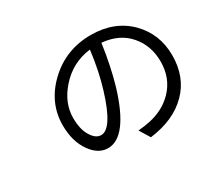

<svg xmlns="http://www.w3.org/2000/svg" viewBox="-145 -942 1290 1194"><g transform="rotate(-30 500.0 -345.0)"><path d="M515 -373Q552 -492 570 -638Q437 -622 348 -520Q267 -428 267 -321Q267 -234 301 -185Q329 -142 366 -142Q444 -142 515 -373ZM626 24 580 -51Q632 -56 664 -63Q769 -85 837 -155Q914 -235 914 -354Q914 -468 846 -547Q777 -628 653 -639Q631 -483 594 -356Q502 -50 363 -50Q294 -50 243 -121Q188 -197 188 -314Q188 -475 313 -594Q440 -714 619 -714Q788 -714 894 -608Q996 -504 996 -352Q996 -196 899 -98Q801 2 626 24Z"/></g></svg>

Font: Source Han Sans Regular
Style: Regular
Weight: 400
Designer: Ryoko NISHIZUKA  (kana & ideographs); Paul D. Hunt (Latin, Greek & Cyrillic); Wenlong ZHANG  (bopomofo); Sandoll Communi
Foundry: Adobe Systems Incorporated
Version: Version 1.00 January 18, 2024, initial release